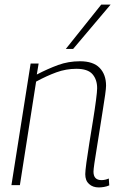

<svg xmlns="http://www.w3.org/2000/svg" viewBox="-20 -810 535 840"><path d="M114 -532H149L141 -484Q189 -509 234 -525.5Q279 -542 330 -542Q388 -542 416 -513Q444 -484 444 -435Q444 -424 440 -395Q436 -366 429.5 -326.5Q423 -287 416.5 -244Q410 -201 403.5 -162.5Q397 -124 393 -96Q389 -68 389 -59Q389 -22 424 -22Q440 -22 456 -29L458 1Q447 6 434.5 8Q422 10 412 10Q386 10 369.5 -5Q353 -20 353 -48Q353 -61 358 -98.5Q363 -136 371 -185Q379 -234 387 -283.5Q395 -333 400 -371.5Q405 -410 405 -424Q405 -462 384.5 -485.5Q364 -509 314 -509Q269 -509 226.5 -493.5Q184 -478 138 -453L67 0H30ZM268 -596 423 -790H464L300 -596Z"/></svg>

Font: Georama ExtraLight
Style: Italic
Weight: 200
Italic angle: -9°
Designer: Jean-Baptiste Levee
Foundry: Production Type
Version: Version 1.000